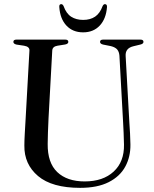

<svg xmlns="http://www.w3.org/2000/svg" viewBox="-20 -891 742 926"><path d="M574 -296 556 -622.5Q554.5 -641 545.5 -652Q536.5 -663 515 -668.5L477.5 -676Q462.5 -679.5 462.5 -689Q462.5 -700 477.5 -700H657Q672 -700 672 -689Q672 -679.5 656.5 -676L623.5 -668Q583.5 -658.5 586 -621L604 -298Q606 -272 607.2 -246.8Q608.5 -221.5 609 -195Q610 -135 584.2 -87.5Q558.5 -40 504.2 -12.5Q450 15 366.5 15Q231 15 163.5 -42Q96 -99 97.5 -189.5Q97.5 -210.5 99.5 -247.5Q101.5 -284.5 103.5 -316.5L122 -647.5Q123 -666 96 -670.5L59.5 -676Q44.5 -679.5 44.5 -689Q44.5 -700 59.5 -700H294.5Q309.5 -700 309.5 -689Q309.5 -679.5 294.5 -676.5L257 -670.5Q233 -666.5 232 -647L214 -319Q212 -281.5 211.2 -251Q210.5 -220.5 210 -197Q209 -106 256.2 -61Q303.5 -16 388.5 -16Q477 -16 528.2 -63.5Q579.5 -111 578 -193.5Q577.5 -226 576.2 -250.8Q575 -275.5 574 -296ZM381 -795Q415.5 -795 438.8 -810.8Q462 -826.5 475 -862Q479.5 -871 486 -871Q497 -871 496 -856.5Q491.5 -800 461 -767.5Q430.5 -735 381 -735Q331 -735 300.5 -767.5Q270 -800 266 -856.5Q264.5 -871 275.5 -871Q282 -871 286.5 -862Q299.5 -825.5 323.5 -810.2Q347.5 -795 381 -795Z"/></svg>

Font: Fraunces 72pt
Style: Regular
Weight: 400
Version: Version 1.000;[0bf87f6ff]